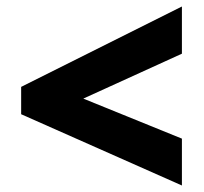

<svg xmlns="http://www.w3.org/2000/svg" viewBox="-20 -657 626 590"><path d="M539 -87 45 -306V-390L539 -637V-492L236 -354L539 -231Z"/></svg>

Font: Noto Sans Cham Black
Style: Regular
Weight: 900
Version: Version 2.002